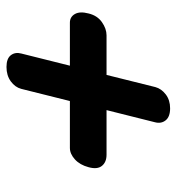

<svg xmlns="http://www.w3.org/2000/svg" viewBox="4 -638 544 592"><g transform="rotate(-90 276.0 -342.0)"><path d="M238 -89.5Q212 -89.5 201 -103.2Q190 -117 195 -136L232.5 -285.5H95Q72 -285.5 60.5 -299.8Q49 -314 56.5 -341Q63.5 -367.5 80.5 -383Q97.5 -398.5 116 -398.5H260.5L298 -548.5Q303 -567.5 321.2 -580.8Q339.5 -594 365.5 -594Q391.5 -594 401.8 -580.5Q412 -567 407 -548.5L369.5 -398.5H502Q520 -398.5 528.8 -383Q537.5 -367.5 530.5 -341Q524 -314 503.8 -299.8Q483.5 -285.5 463 -285.5H341L303.5 -135Q298.5 -116.5 281 -103Q263.5 -89.5 238 -89.5Z"/></g></svg>

Font: Fraunces 144pt SuperSoft Black
Style: Italic
Weight: 900
Italic angle: -16°
Version: Version 1.000;[b76b70a41]